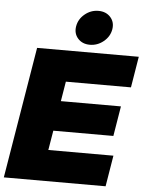

<svg xmlns="http://www.w3.org/2000/svg" viewBox="-65 -1010 808 1059"><g transform="rotate(5 339.0 -480.0)"><path d="M-3.4 0 117.2 -727.5H680.2L651.9 -555.7H291.5L273.4 -446.3H606L578.6 -280.3H246.1L228 -171.9H588.4L560.1 0ZM405.3 -770Q363.3 -770 338.9 -797.6Q314.5 -825.2 321.3 -865.2Q328.1 -905.3 361.6 -932.9Q395 -960.4 437 -960.4Q479 -960.4 503.7 -932.9Q528.3 -905.3 521.5 -865.2Q514.6 -825.2 481 -797.6Q447.3 -770 405.3 -770Z"/></g></svg>

Font: Inter Display Black
Style: Italic
Weight: 900
Italic angle: -9.39999°
Designer: Rasmus Andersson
Foundry: rsms
Version: Version 4.000;git-a52131595